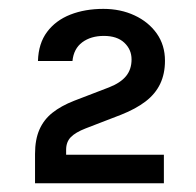

<svg xmlns="http://www.w3.org/2000/svg" viewBox="-20 -682 449 439"><path d="M60.1 -263V-330Q60.1 -362.8 70.1 -385.6Q80.1 -408.5 99.9 -424.2Q119.6 -439.9 149.5 -451.6L229.4 -482.3Q255.7 -492.6 268.3 -508.1Q280.8 -523.5 280.8 -546.1Q280.8 -568.8 264.2 -584.4Q247.6 -599.9 217.5 -599.9Q187.8 -599.9 168.1 -585.3Q148.5 -570.7 145.7 -542.6H66.8Q67.9 -582.7 87.7 -609.1Q107.5 -635.5 140.9 -648.6Q174.3 -661.7 216.3 -661.7Q255.7 -661.7 287.6 -646.8Q319.5 -632 338.4 -605.4Q357.2 -578.8 357.2 -543.1Q357.2 -513.2 346.2 -490.2Q335.2 -467.2 312.9 -450.1Q290.6 -433 256.7 -419.6L175.8 -388.4Q152.4 -379.3 141.8 -368.3Q131.2 -357.3 131.2 -339.6V-328.2H354.7V-263Z"/></svg>

Font: Karla
Style: Regular
Weight: 400
Designer: Jonathan Pinhorn
Version: Version 2.004;gftools[0.9.33]